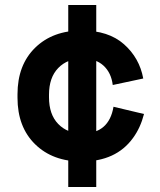

<svg xmlns="http://www.w3.org/2000/svg" viewBox="-20 -632 638 768"><path d="M307 14Q191 14 120.5 -55Q50 -124 50 -241V-255Q50 -372 120.5 -441Q191 -510 307 -510Q414 -510 476 -455Q538 -400 553 -318L431 -292Q425 -341 394 -369.5Q363 -398 310 -398Q250 -398 213 -360Q176 -322 176 -253V-243Q176 -174 213 -136Q250 -98 310 -98Q416 -98 434 -205L556 -176Q542 -121 512 -80Q444 14 307 14ZM365 116H253V-612H365Z"/></svg>

Font: Rootstock Sans Headline
Style: Bold
Weight: 700
Designer: Florian Karsten
Foundry: Florian Karsten
Version: Version 2.000;FEAKit 1.0